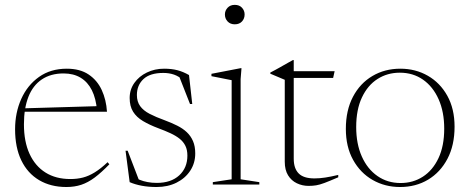

<svg xmlns="http://www.w3.org/2000/svg" viewBox="-20 -740 1882 770"><path d="M248 -464.5Q301 -464.5 335.5 -441.2Q370 -418 388 -379Q406 -340 409 -292H72V-305.5L379.5 -314.5L369 -297Q365 -345 348.5 -378Q332 -411 303.5 -428.2Q275 -445.5 235 -445.5Q183.5 -445.5 147.8 -421.5Q112 -397.5 94 -351.8Q76 -306 76 -241.5Q76 -172 98.5 -123Q121 -74 162.5 -48Q204 -22 262 -22Q289.5 -22 312.8 -28Q336 -34 360 -48.8Q384 -63.5 411.5 -89.5L418.5 -81Q386.5 -48 359.8 -28Q333 -8 306 1Q279 10 246 10Q183.5 10 137 -17.5Q90.5 -45 65.5 -96.8Q40.5 -148.5 40.5 -221.5Q40.5 -288 65.2 -343.2Q90 -398.5 136.5 -431.5Q183 -464.5 248 -464.5Z M638 -464.5Q668 -464.5 691.2 -458.5Q714.5 -452.5 738 -439L751 -323H742L696 -440L719.5 -415.5Q697.5 -434 677.8 -440.8Q658 -447.5 635 -447.5Q581.5 -447.5 555.2 -422.8Q529 -398 529 -359Q529 -332.5 542 -314.5Q555 -296.5 580 -283.5Q605 -270.5 641 -257.5Q668 -247.5 690.5 -236.2Q713 -225 729 -210Q745 -195 754 -174.2Q763 -153.5 763 -124.5Q763 -86 743 -55.5Q723 -25 688 -7.5Q653 10 608 10Q576 10 549 5Q522 0 500 -9.5L483.5 -135.5H492L540 -10.5L516 -32Q526.5 -24.5 540.5 -18.8Q554.5 -13 571.8 -9.8Q589 -6.5 609 -6.5Q666 -6.5 698.8 -36.8Q731.5 -67 731.5 -116Q731.5 -139 723.5 -155.2Q715.5 -171.5 700.5 -183.5Q685.5 -195.5 664 -205.5Q642.5 -215.5 615.5 -225.5Q579.5 -239 553.5 -254.5Q527.5 -270 513.8 -292Q500 -314 500 -347Q500 -381 518.8 -407.5Q537.5 -434 569 -449.2Q600.5 -464.5 638 -464.5Z M921.5 -642.5Q903.5 -642.5 892.8 -654Q882 -665.5 882 -682Q882 -697.5 892.8 -709Q903.5 -720.5 921.5 -720.5Q940 -720.5 950.5 -709Q961 -697.5 961 -682Q961 -665.5 950.5 -654Q940 -642.5 921.5 -642.5ZM948.5 -466.5 945 -423V-21L1020 -9.5V0H833.5V-9.5L909 -21V-418.5Q903.5 -419.5 890 -422.2Q876.5 -425 860 -428.2Q843.5 -431.5 828 -434.5V-444L944.5 -466.5Z M1158 -103.5Q1158 -64.5 1177.8 -44.5Q1197.5 -24.5 1241 -24.5Q1262 -24.5 1284.5 -28Q1307 -31.5 1336.5 -38.5V-29Q1300.5 -13.5 1281 -6.2Q1261.5 1 1248 3.2Q1234.5 5.5 1217.5 5.5Q1192.5 5.5 1170.5 -5Q1148.5 -15.5 1135.2 -37Q1122 -58.5 1122 -91.5V-420L1064 -444.5V-449Q1075.5 -455 1084.8 -460Q1094 -465 1102 -469.5Q1110 -474 1117.8 -478.5Q1125.5 -483 1134.2 -487.8Q1143 -492.5 1154.5 -499H1158V-438ZM1136.5 -427.5V-454.5H1322L1316 -427.5Z M1586.5 -6Q1636.5 -6 1676 -31.5Q1715.5 -57 1738.5 -105.8Q1761.5 -154.5 1761.5 -224Q1761.5 -291.5 1739 -342Q1716.5 -392.5 1676.5 -420.5Q1636.5 -448.5 1583.5 -448.5Q1533.5 -448.5 1494 -423.2Q1454.5 -398 1431.5 -349.2Q1408.5 -300.5 1408.5 -230.5Q1408.5 -163 1431 -112.5Q1453.5 -62 1493.8 -34Q1534 -6 1586.5 -6ZM1584.5 10Q1524 10 1474.5 -18.2Q1425 -46.5 1396 -99Q1367 -151.5 1367 -223Q1367 -297.5 1395.5 -351.8Q1424 -406 1473.5 -435.2Q1523 -464.5 1585.5 -464.5Q1646.5 -464.5 1695.8 -436.2Q1745 -408 1774 -355.8Q1803 -303.5 1803 -232Q1803 -157.5 1774.5 -103.2Q1746 -49 1696.8 -19.5Q1647.5 10 1584.5 10Z"/></svg>

Font: Newsreader 36pt ExtraLight
Style: Regular
Weight: 250
Designer: Hugues Gentile
Foundry: Production Type
Version: Version 1.003